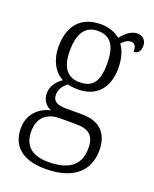

<svg xmlns="http://www.w3.org/2000/svg" viewBox="-148 -647 781 971"><g transform="rotate(20 242.0 -161.5)"><path d="M216 240C368 240 442 169 442 59C442 -26 399 -83 296 -83H211C164 -83 139 -96 139 -130C139 -164 158 -185 179 -201C190 -196 218 -194 233 -194C338 -194 390 -263 390 -364C390 -422 375 -459 356 -486C373 -503 386 -513 406 -513C427 -513 434 -496 434 -469C459 -469 470 -488 470 -514C470 -540 454 -563 421 -563C382 -563 353 -529 336 -509C315 -528 277 -544 233 -544C124 -544 68 -476 68 -364C68 -298 96 -238 147 -212C118 -192 93 -162 93 -123C93 -82 117 -59 142 -48C87 -36 30 8 30 89C30 183 92 240 216 240ZM230 -231C164 -231 129 -273 129 -364C129 -462 165 -507 229 -507C297 -507 329 -464 329 -365C329 -270 298 -231 230 -231ZM218 202C117 202 85 150 85 86C85 4 138 -26 198 -26H284C353 -26 386 -2 386 68C386 148 342 202 218 202Z"/></g></svg>

Font: Noto Serif Khmer SemiCondensed Light
Style: Regular
Weight: 300
Width: 4
Designer: Danh Hong and the Monotype Design Team
Foundry: Monotype Imaging Inc.
Version: Version 2.004